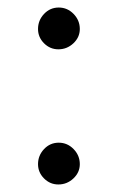

<svg xmlns="http://www.w3.org/2000/svg" viewBox="-20 -479 318 510"><path d="M136 -459Q159 -459 175.5 -442Q192 -425 192 -402Q192 -380 175 -364Q158 -348 135 -348Q113 -348 97 -364Q81 -380 81 -402Q81 -425 97 -442Q113 -459 136 -459ZM136 -100Q159 -100 175.5 -83Q192 -66 192 -43Q192 -21 175 -5Q158 11 135 11Q113 11 97 -5Q81 -21 81 -43Q81 -66 97 -83Q113 -100 136 -100Z"/></svg>

Font: Klingon pIqaD vaHbo'
Style: Regular
Weight: 400
Width: 0
Designer: Mike Neff (qa'vaj)
Foundry: Mike Neff and Michael Everson
Version: Version 2.003